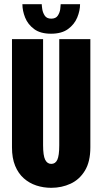

<svg xmlns="http://www.w3.org/2000/svg" viewBox="-20 -887 490 918"><path d="M225.1 11Q187.8 11 153.8 -0.1Q119.9 -11.3 93.7 -34.5Q67.5 -57.7 52.4 -94.3Q37.3 -130.9 37.3 -182.3V-700H186V-192.9Q186 -143.1 196 -123.2Q206 -103.4 225.1 -103.4Q244.9 -103.4 254.1 -123.2Q263.3 -143 263.3 -192.6V-700H412V-182.3Q412 -113.9 386.1 -71.3Q360.3 -28.6 317.7 -8.8Q275.1 11 225.1 11ZM362.8 -866.9Q362.8 -835.9 349.2 -803.1Q335.7 -770.4 305.3 -748.1Q274.9 -725.8 223.9 -725.8Q173 -725.8 143.1 -748.1Q113.1 -770.4 100.1 -803.1Q87.1 -835.9 87.1 -866.9H179.6Q179.6 -860 182.1 -843.3Q184.6 -826.6 194 -812.2Q203.5 -797.8 224.9 -797.8Q246.9 -797.8 256.3 -812.2Q265.8 -826.6 268 -843.3Q270.2 -860 270.2 -866.9Z"/></svg>

Font: League Mono Thin Condensed
Style: Regular
Weight: 100
Width: 1
Designer: Tyler Finck
Foundry: The League of Moveable Type / Tyler Finck
Version: Version 2.300;RELEASE